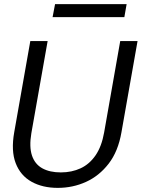

<svg xmlns="http://www.w3.org/2000/svg" viewBox="-20 -899 687 931"><path d="M260 12Q186 12 132.5 -18Q79 -48 56 -108Q33 -168 49 -258L127 -700H211L132 -253Q121 -187 135 -145Q149 -103 185 -83Q221 -63 275 -63Q328 -63 371 -83Q414 -103 443.5 -146Q473 -189 485 -257L563 -700H647L569 -258Q553 -165 507 -105.5Q461 -46 397 -17Q333 12 260 12ZM235 -816 247 -879H594L583 -816Z"/></svg>

Font: DM Sans 36pt
Style: Italic
Weight: 400
Italic angle: -10°
Designer: Colophon Foundry, Jonny Pinhorn
Foundry: Colophon Foundry
Version: Version 4.004;gftools[0.9.30]